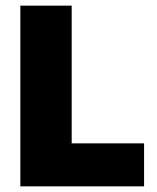

<svg xmlns="http://www.w3.org/2000/svg" viewBox="-20 -659 554 679"><path d="M233.5 -639V0H52V-639ZM156 0V-152H489.5V0Z"/></svg>

Font: Anek Kannada Medium ExtraBold
Style: Regular
Weight: 800
Version: Version 1.003